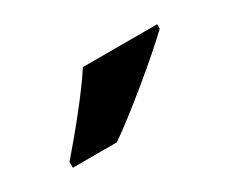

<svg xmlns="http://www.w3.org/2000/svg" viewBox="-43 -873 448 374"><g transform="rotate(-30 181.0 -686.0)"><path d="M322 -756V-766H155C126 -721 72 -656 40 -619V-606H139C190 -641 284 -719 322 -756Z"/></g></svg>

Font: Noto Sans Bassa Vah
Style: Bold
Weight: 700
Designer: Monotype Design Team
Foundry: Monotype Imaging Inc.
Version: Version 2.002